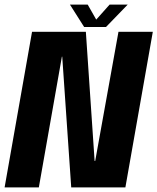

<svg xmlns="http://www.w3.org/2000/svg" viewBox="-46 -813 683 833"><path d="M-26 0H122.5L222.5 -567H224L263 0H498L617 -675H468L367 -114.5H364.5L326.5 -675H93ZM319 -696H414L508 -793H429.5L371.5 -728L334.5 -793H257.5Z"/></svg>

Font: Anybody Condensed
Style: Bold Italic
Weight: 700
Width: 3
Italic angle: -10°
Version: Version 1.113;gftools[0.9.25]